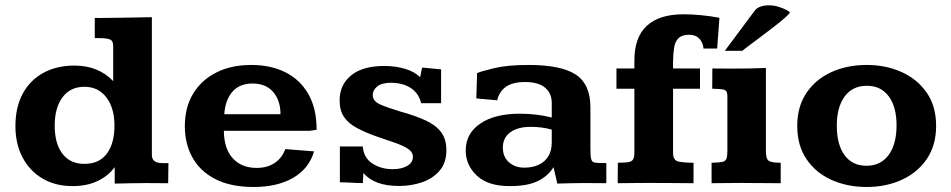

<svg xmlns="http://www.w3.org/2000/svg" viewBox="-20 -708 3676 742"><path d="M260.3 11.2Q193.8 11.2 144.3 -18.1Q94.7 -47.4 67.1 -99.6Q39.6 -151.9 39.6 -220.7Q39.6 -293.9 67.9 -346.2Q96.2 -398.4 147.7 -426.5Q199.2 -454.6 267.6 -454.6Q359.9 -454.6 417.5 -394.5V-529.8Q417.5 -550.8 404.5 -555.7Q391.6 -560.5 368.7 -560.5Q363.3 -561 357.7 -560.8Q352.1 -560.5 346.2 -560.5V-638.7Q372.6 -638.2 398.2 -638.9Q423.8 -639.6 455.6 -639.6Q485.4 -640.1 512.7 -640.6Q540 -641.1 566.9 -641.6V-108.9Q566.9 -95.2 575.4 -86.7Q584 -78.1 606.9 -77.6Q609.4 -77.6 618.4 -77.6Q627.4 -77.6 630.9 -77.6L629.9 0Q610.4 0 588.1 -0.2Q565.9 -0.5 545.9 -0.5Q515.1 0 484.6 0.2Q454.1 0.5 423.3 1.5Q423.3 -3.4 423.3 -15.4Q423.3 -27.3 423.3 -40.5Q423.3 -53.7 422.9 -62Q399.9 -29.3 358.4 -9Q316.9 11.2 260.3 11.2ZM305.7 -74.7Q363.8 -74.7 393.1 -114.5Q422.4 -154.3 422.4 -222.2Q422.4 -290.5 391.1 -331.5Q359.9 -372.6 306.2 -372.6Q252 -372.6 221.7 -332.3Q191.4 -292 191.4 -222.2Q191.4 -152.8 221.4 -113.8Q251.5 -74.7 305.7 -74.7Z M960.4 14.6Q871.1 14.6 812 -15.9Q752.9 -46.4 723.6 -99.6Q694.3 -152.8 694.3 -220.2Q694.3 -293 726.3 -345.9Q758.3 -398.9 816.2 -428Q874 -457 951.2 -457Q1026.4 -457 1083 -428.7Q1139.6 -400.4 1171.6 -344.7Q1203.6 -289.1 1203.6 -206.5L1177.2 -202.6H845.2Q845.7 -133.3 879.6 -96.2Q913.6 -59.1 971.7 -59.1Q1013.2 -59.1 1041.7 -78.4Q1070.3 -97.7 1082.5 -131.8L1193.8 -123Q1174.3 -56.6 1113.3 -21Q1052.2 14.6 960.4 14.6ZM846.7 -266.6H1064Q1064 -319.3 1035.9 -352.3Q1007.8 -385.3 955.6 -385.3Q905.8 -385.3 878.2 -353.5Q850.6 -321.8 846.7 -266.6Z M1522.5 10.7Q1473.1 10.7 1439.5 -2Q1405.8 -14.6 1384.3 -39.1L1382.3 -0.5Q1359.9 -0.5 1337.9 -2Q1315.9 -3.4 1293.5 -3.4V-142.1H1381.8Q1385.7 -97.7 1419.4 -75.9Q1453.1 -54.2 1497.6 -54.2Q1531.7 -54.2 1553.7 -66.9Q1575.7 -79.6 1575.7 -101.6Q1575.7 -121.1 1555.4 -133.8Q1535.2 -146.5 1502.7 -157.5Q1470.2 -168.5 1433.6 -181.2Q1390.1 -196.8 1358.4 -213.9Q1326.7 -231 1309.6 -255.9Q1292.5 -280.8 1292.5 -319.8Q1292.5 -380.9 1337.4 -417Q1382.3 -453.1 1464.8 -453.1Q1507.8 -453.1 1545.2 -442.1Q1582.5 -431.2 1603.5 -409.2Q1604.5 -413.1 1606.2 -422.1Q1607.9 -431.2 1609.6 -439Q1611.3 -446.8 1611.3 -446.8Q1611.3 -446.8 1625.2 -445.6Q1639.2 -444.3 1656.5 -442.6Q1673.8 -440.9 1684.6 -439.9V-309.1H1607.4Q1599.6 -344.7 1570.6 -365.7Q1541.5 -386.7 1493.7 -388.2Q1455.1 -388.2 1437.7 -373.8Q1420.4 -359.4 1420.4 -340.8Q1420.4 -317.4 1448.7 -304.7Q1477.1 -292 1527.3 -276.9Q1584.5 -261.2 1624.3 -242.9Q1664.1 -224.6 1684.6 -197.5Q1705.1 -170.4 1705.1 -127.4Q1705.1 -78.6 1678.7 -48.1Q1652.3 -17.6 1610.6 -3.4Q1568.8 10.7 1522.5 10.7Z M1949.7 11.2Q1865.7 11.2 1822.8 -29.3Q1779.8 -69.8 1779.8 -126.5Q1779.8 -191.9 1835.7 -230.2Q1891.6 -268.6 1988.8 -268.6Q2020.5 -268.6 2052.2 -264.9Q2084 -261.2 2112.3 -253.9V-310.1Q2112.3 -347.2 2086.7 -369.1Q2061 -391.1 2007.3 -391.1Q1918.5 -391.1 1901.4 -320.3L1820.8 -327.6L1823.7 -425.3Q1837.9 -432.1 1889.6 -444.6Q1941.4 -457 2022 -457Q2148.9 -457 2205.3 -419.7Q2261.7 -382.3 2261.7 -293.5V-132.8Q2261.7 -106 2264.4 -94.5Q2267.1 -83 2275.1 -80.6Q2283.2 -78.1 2299.8 -78.1H2323.2V0Q2318.4 0 2298.1 -0.2Q2277.8 -0.5 2256.3 -0.5Q2234.9 -0.5 2227.1 -0.5Q2199.7 0 2180.4 0.2Q2161.1 0.5 2133.8 1.5L2119.1 -62Q2098.1 -27.8 2058.6 -8.3Q2019 11.2 1949.7 11.2ZM2006.3 -60.1Q2038.1 -60.1 2062 -71.3Q2085.9 -82.5 2099.1 -104.2Q2112.3 -126 2112.3 -156.7V-207Q2091.8 -212.9 2071.8 -215.3Q2051.8 -217.8 2031.2 -217.8Q1980.5 -217.8 1951.9 -196.5Q1923.3 -175.3 1923.3 -137.7Q1923.3 -101.6 1947 -80.8Q1970.7 -60.1 2006.3 -60.1Z M2367.2 0Q2367.2 0 2367.2 -11.2Q2367.2 -22.5 2367.4 -37.6Q2367.7 -52.7 2367.7 -64.9Q2367.7 -77.1 2367.7 -79.1Q2393.6 -79.1 2407.5 -81.3Q2421.4 -83.5 2426.5 -91.8Q2431.6 -100.1 2431.6 -118.2V-365.2H2362.3V-443.4H2431.6V-474.1Q2431.6 -564.5 2480 -608.6Q2528.3 -652.8 2621.1 -652.8Q2653.3 -652.8 2690.9 -649.2Q2728.5 -645.5 2760.3 -639.2L2751.5 -520.5H2698.7Q2696.8 -543.5 2682.6 -558.6Q2668.5 -573.7 2644 -573.7Q2615.7 -573.7 2602.3 -560.5Q2588.9 -547.4 2585.2 -523.9Q2581.5 -500.5 2581.1 -469.7Q2581.1 -463.4 2581.1 -456.8Q2581.1 -450.2 2581.1 -443.4H2685.1V-365.2H2581.1V-116.7Q2581.1 -88.4 2601.8 -83.7Q2622.6 -79.1 2660.2 -79.1V0Q2660.2 0 2632.6 -0.2Q2605 -0.5 2565.2 -0.7Q2525.4 -1 2489.3 -1Q2463.4 -1 2435.1 -0.7Q2406.7 -0.5 2387 -0.2Q2367.2 0 2367.2 0Z M2730 0V-79.1Q2757.3 -79.6 2770.3 -82Q2783.2 -84.5 2787.1 -94Q2791 -103.5 2791 -124V-337.9Q2791 -358.4 2776.9 -361.6Q2762.7 -364.7 2732.4 -365.2Q2732.4 -385.3 2732.7 -404.5Q2732.9 -423.8 2732.9 -443.4Q2752.9 -443.4 2771.7 -443.1Q2790.5 -442.9 2808.1 -442.9Q2839.8 -442.9 2872.8 -443.4Q2905.8 -443.8 2939.9 -445.3V-124Q2939.9 -94.2 2950.7 -86.7Q2961.4 -79.1 2997.1 -79.1V0Q2980.5 0 2960.4 -0.2Q2940.4 -0.5 2919.4 -0.5Q2898.4 -0.5 2879.2 -0.7Q2859.9 -1 2845.2 -1Q2809.6 -1 2783.7 -0.5Q2757.8 0 2730 0ZM2781.2 -511.7 2896.5 -666.5Q2904.8 -677.7 2919.7 -682.6Q2934.6 -687.5 2951.2 -687.5Q2970.7 -687.5 2989.3 -681.6Q3007.8 -675.8 3020 -669.2Q3032.2 -662.6 3032.2 -660.2Q3031.7 -655.3 3014.9 -640.4Q2998 -625.5 2972.9 -606Q2947.8 -586.4 2921.6 -566.9Q2895.5 -547.4 2875.2 -532.2Q2855 -517.1 2849.1 -511.7Z M3329.6 14.6Q3254.4 14.6 3193.6 -12.7Q3132.8 -40 3096.9 -92.8Q3061 -145.5 3061 -221.2Q3061 -295.9 3096.4 -348.6Q3131.8 -401.4 3192.6 -429.2Q3253.4 -457 3329.6 -457Q3402.3 -457 3463.1 -430.2Q3523.9 -403.3 3560.8 -350.8Q3597.7 -298.3 3597.7 -221.2Q3597.7 -146.5 3561.8 -93.8Q3525.9 -41 3465.1 -13.2Q3404.3 14.6 3329.6 14.6ZM3328.6 -67.4Q3383.3 -67.4 3414.1 -108.9Q3444.8 -150.4 3444.8 -223.6Q3444.8 -294.9 3414.6 -335.7Q3384.3 -376.5 3330.1 -376.5Q3274.9 -376.5 3244.4 -335.4Q3213.9 -294.4 3213.9 -221.7Q3213.9 -149.4 3243.9 -108.4Q3273.9 -67.4 3328.6 -67.4Z"/></svg>

Font: Kameron
Style: Bold
Weight: 700
Designer: Vernon Adams
Foundry: Vernon Adams
Version: Version 1.100